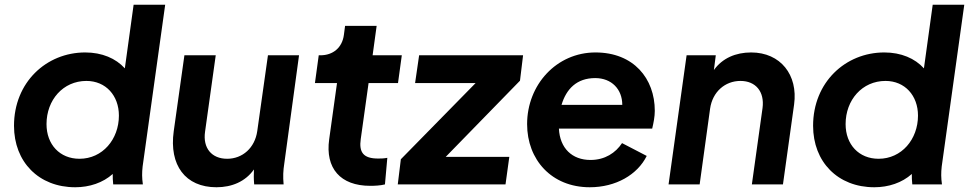

<svg xmlns="http://www.w3.org/2000/svg" viewBox="-20 -777 4083 809"><path d="M297 12C357 12 414 -7 455 -44C455 -30 455 -16 457 0H582C578 -28 578 -49 581 -76L676 -757H543L506 -489C468 -531 410 -556 339 -556C175 -556 39 -430 39 -247C39 -95 143 12 297 12ZM176 -254C176 -356 246 -436 344 -436C426 -436 481 -374 481 -290C481 -190 412 -108 315 -108C232 -108 176 -168 176 -254Z M892 12C957 12 1014 -12 1050 -63C1049 -42 1049 -23 1051 0H1175C1172 -33 1173 -57 1178 -89L1240 -544H1109L1064 -225C1054 -154 1002 -108 937 -108C872 -108 834 -153 844 -222L889 -544H757L712 -224C692 -81 761 12 892 12Z M1540 6C1557 6 1583 5 1602 0L1612 -112C1596 -109 1585 -109 1573 -109C1511 -109 1492 -135 1500 -191L1533 -427H1657L1673 -544H1550L1567 -668H1434L1429 -630C1422 -576 1383 -544 1330 -544H1323L1307 -427H1400L1367 -190C1350 -68 1414 6 1540 6Z M1656 0H2110L2126 -116H1858L2171 -437L2184 -544H1746L1729 -427H1984L1669 -106Z M2465 12C2575 12 2666 -41 2705 -120L2601 -174C2574 -133 2529 -103 2468 -103C2391 -103 2339 -152 2335 -235H2728C2734 -260 2739 -286 2739 -310C2739 -446 2650 -556 2489 -556C2325 -556 2201 -420 2201 -254C2201 -104 2304 12 2465 12ZM2346 -335C2366 -402 2410 -448 2488 -448C2557 -448 2602 -401 2602 -335Z M2797 0H2928L2972 -319C2982 -390 3035 -436 3100 -436C3164 -436 3202 -391 3193 -322L3148 0H3279L3326 -337C3343 -461 3269 -556 3145 -556C3080 -556 3024 -532 2988 -482L2996 -544H2873Z M3664 12C3724 12 3781 -7 3822 -44C3822 -30 3822 -16 3824 0H3949C3945 -28 3945 -49 3948 -76L4043 -757H3910L3873 -489C3835 -531 3777 -556 3706 -556C3542 -556 3406 -430 3406 -247C3406 -95 3510 12 3664 12ZM3543 -254C3543 -356 3613 -436 3711 -436C3793 -436 3848 -374 3848 -290C3848 -190 3779 -108 3682 -108C3599 -108 3543 -168 3543 -254Z"/></svg>

Font: Mluvka Bold
Style: Italic
Weight: 700
Italic angle: -8°
Designer: Modified by Jiří Krblich, Original typeface by Gumpita Rahayu
Foundry: Gumpita Rahayu & Jiří Krblich
Version: Version 2.000;Glyphs 3.1.1 (3134)